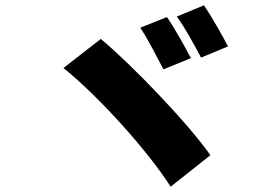

<svg xmlns="http://www.w3.org/2000/svg" viewBox="-20 -759 1040 720"><path d="M606 -695 506 -655C534 -614 570 -542 593 -499L696 -541C676 -579 634 -655 606 -695ZM745 -739 643 -697C673 -657 711 -586 734 -543L835 -585C816 -622 773 -698 745 -739ZM358 -613 218 -504C353 -395 535 -192 620 -59L769 -177C682 -301 470 -520 358 -613Z"/></svg>

Font: Noto Sans TC Black
Style: Regular
Weight: 900
Designer: Ryoko NISHIZUKA 西塚涼子 (kana, bopomofo & ideographs); Paul D. Hunt (Latin, Greek & Cyrillic); Sandoll Communications 산돌커뮤니
Foundry: Adobe
Version: Version 2.004;hotconv 1.0.118;makeotfexe 2.5.65603